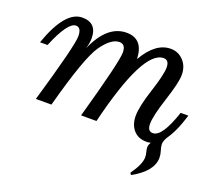

<svg xmlns="http://www.w3.org/2000/svg" viewBox="-119 -660 1150 1029"><g transform="rotate(20 455.5 -145.5)"><path d="M737.3 13.2Q689 13.2 662.1 -17.8Q635.3 -48.8 635.3 -98.1Q635.3 -150.9 668.9 -253.9Q702.6 -356.9 702.6 -397.9Q702.6 -439.9 670.9 -439.9Q554.2 -439.9 447.3 0H359.4Q454.6 -338.9 454.6 -393.1Q454.6 -439.9 418.9 -439.9Q372.6 -439.9 321.3 -367.9Q270 -295.9 190.4 0H101.6Q200.7 -338.9 200.7 -393.1Q200.7 -442.9 169.9 -442.9Q123.5 -442.9 61.5 -293H18.6Q89.4 -495.1 187.5 -495.1Q271.5 -495.1 271.5 -406.2Q271.5 -380.4 261.7 -347.7Q328.1 -500 438.5 -500Q533.7 -500 538.1 -386.2Q603.5 -500 690.4 -500Q733.4 -500 762.9 -468.5Q792.5 -437 792.5 -388.2Q792.5 -344.2 757.3 -236.6Q722.2 -128.9 722.2 -84Q722.2 -42 752.9 -42Q805.7 -42 856.4 -195.3H900.4Q837.4 13.2 737.3 13.2ZM720.2 209 712.9 198.2Q759.3 133.3 759.3 94.2Q759.3 78.6 755.1 64.5Q751 50.3 751 38.6Q751 5.4 815.9 -43.9L839.4 -54.7Q818.8 -25.4 818.8 -4.4Q818.8 10.3 825.4 30.5Q832 50.8 832 69.8Q832 147.5 720.2 209Z"/></g></svg>

Font: Munson
Style: Italic
Weight: 400
Italic angle: -12°
Designer: Paul James MIller
Foundry: High-Logic / Made with FontCreator
Version: Version 2.10;May 5, 2019;FontCreator 11.5.0.2430 64-bit